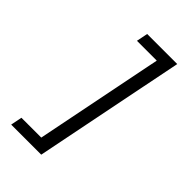

<svg xmlns="http://www.w3.org/2000/svg" viewBox="-268 -797 1087 1087"><g transform="rotate(45 275.0 -253.5)"><path d="M291 200.2H50.3L64 131.8H222.7L377 -638.7H218.3L231.9 -707H472.7Z"/></g></svg>

Font: Code New Roman
Style: Italic
Weight: 400
Italic angle: -11°
Monospace: yes
Designer: Sam Radian
Foundry: Code New Roman
Version: Version 1.508 October 19, 2014